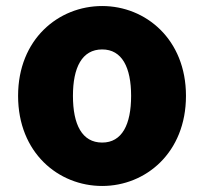

<svg xmlns="http://www.w3.org/2000/svg" viewBox="-20 -603 677 637"><path d="M319 14C463 14 597 -96 597 -285C597 -473 463 -583 319 -583C174 -583 40 -473 40 -285C40 -96 174 14 319 14ZM319 -130C252 -130 222 -190 222 -285C222 -379 252 -439 319 -439C385 -439 415 -379 415 -285C415 -190 385 -130 319 -130Z"/></svg>

Font: Noto Sans CJK HK Black
Style: Regular
Weight: 900
Designer: Ryoko NISHIZUKA 西塚涼子 (kana, bopomofo & ideographs); Paul D. Hunt (Latin, Greek & Cyrillic); Sandoll Communications 산돌커뮤니
Foundry: Adobe
Version: Version 2.004;hotconv 1.0.118;makeotfexe 2.5.65603